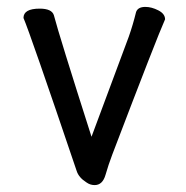

<svg xmlns="http://www.w3.org/2000/svg" viewBox="-20 -512 540 556"><path d="M254 24Q241 24 230 16Q208 2 202 -17Q67 -416 48 -460Q48 -487 95 -487Q130 -487 136 -468Q151 -410 245 -116L353 -406Q365 -440 374 -477Q379 -492 401 -492Q419 -492 438.5 -482Q458 -472 458 -456Q435 -405 305 -64Q294 -35 285.5 -5.5Q277 24 254 24Z"/></svg>

Font: LXGW WenKai Mono Medium
Style: Regular
Weight: 500
Monospace: yes
Designer: LXGW / Fontworks Inc.
Foundry: LXGW / Fontworks Inc.
Version: Version 1.520; June 14, 2025